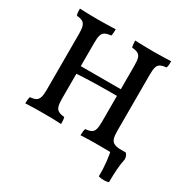

<svg xmlns="http://www.w3.org/2000/svg" viewBox="-186 -852 1182 1197"><g transform="rotate(30 405.0 -253.0)"><path d="M450 3Q450 -12 451.5 -24.5Q453 -37 456 -45Q483 -47 498 -55Q513 -63 518.5 -82Q524 -101 524 -136V-540Q524 -576 518.5 -594.5Q513 -613 498 -621Q483 -629 456 -631Q453 -640 451.5 -652.5Q450 -665 450 -679Q469 -678 490.5 -677.5Q512 -677 535.5 -676.5Q559 -676 580 -676Q603 -676 624.5 -676.5Q646 -677 667.5 -677.5Q689 -678 709 -679Q709 -665 708 -652.5Q707 -640 703 -631Q677 -629 661.5 -621Q646 -613 640.5 -594.5Q635 -576 635 -540V-136Q635 -101 641 -82Q647 -63 662 -55Q677 -47 703 -45Q706 -37 707.5 -24.5Q709 -12 709 3Q680 1 647 0.5Q614 0 582 0Q549 0 513.5 0.5Q478 1 450 3ZM52 3Q52 -12 53.5 -24.5Q55 -37 58 -45Q85 -47 99.5 -55Q114 -63 120 -82Q126 -101 126 -136V-540Q126 -576 120 -594.5Q114 -613 99.5 -621Q85 -629 58 -631Q54 -640 53 -652.5Q52 -665 52 -679Q71 -678 92.5 -677.5Q114 -677 137.5 -676.5Q161 -676 182 -676Q204 -676 226 -676.5Q248 -677 269 -677.5Q290 -678 310 -679Q310 -665 309 -652.5Q308 -640 305 -631Q279 -629 263.5 -621Q248 -613 242 -594.5Q236 -576 236 -540V-136Q236 -101 242 -82Q248 -63 263.5 -55Q279 -47 305 -45Q308 -37 309 -24.5Q310 -12 310 3Q282 1 249 0.5Q216 0 184 0Q151 0 115 0.5Q79 1 52 3ZM232 -316V-371H529V-323Q502 -323 462 -323Q422 -323 379.5 -322Q337 -321 298 -319.5Q259 -318 232 -316ZM677 168Q678 117 672.5 65.5Q667 14 657 -27L678 -45H748Q764 -30 764 -3Q757 27 753.5 70.5Q750 114 750 168Q736 173 715 173Q694 173 677 168Z"/></g></svg>

Font: Vollkorn Medium
Style: Regular
Weight: 500
Designer: Friedrich Althausen
Foundry: Friedrich Althausen
Version: Version 5.000